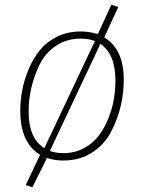

<svg xmlns="http://www.w3.org/2000/svg" viewBox="-20 -663 603 805"><path d="M417 -506Q499 -458 499 -327Q499 -273 486 -218Q473 -163 445.5 -110Q418 -57 366 -23.5Q314 10 246 10Q208 10 177 -1L116 122L88 113L148 -14Q65 -65 65 -198Q65 -240 73 -283.5Q81 -327 100 -372.5Q119 -418 147 -452.5Q175 -487 219 -509Q263 -531 318 -531Q355 -531 390 -520L447 -643L476 -634ZM100 -196Q100 -82 166 -42L378 -491Q352 -501 318 -501Q259 -501 214 -470.5Q169 -440 145.5 -391Q122 -342 111 -293Q100 -244 100 -196ZM246 -21Q293 -21 331.5 -41.5Q370 -62 394 -94Q418 -126 434.5 -167Q451 -208 457.5 -248Q464 -288 464 -326Q464 -436 401 -479L189 -30Q214 -21 246 -21Z"/></svg>

Font: Fira Sans UltraLight
Style: Italic
Weight: 200
Italic angle: -8°
Designer: Carrois Corporate & Edenspiekermann AG
Foundry: Carrois Corporate GbR & Edenspiekermann AG
Version: Version 4.203;PS 004.203;hotconv 1.0.88;makeotf.lib2.5.64775